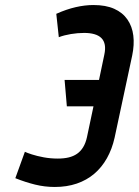

<svg xmlns="http://www.w3.org/2000/svg" viewBox="-20 -732 552 764"><path d="M214 -584Q235 -592 262 -596.5Q289 -601 315 -601Q338 -601 355.5 -596Q373 -591 383.5 -580.5Q394 -570 397 -553.5Q400 -537 395 -514L374 -414H237L246 -309H352L326 -186Q321 -163 311 -146.5Q301 -130 286.5 -120Q272 -110 253 -105.5Q234 -101 210 -101Q181 -101 154 -106Q127 -111 107 -117.5Q87 -124 79 -128L41 -23Q81 -7 119.5 2.5Q158 12 198 12Q246 12 285.5 -1.5Q325 -15 355 -40.5Q385 -66 405.5 -102.5Q426 -139 436 -184L506 -511Q515 -554 510.5 -590.5Q506 -627 487 -654.5Q468 -682 434.5 -697Q401 -712 352 -712Q318 -712 281 -703.5Q244 -695 204 -677Z"/></svg>

Font: Advent Pro
Style: Bold Italic
Weight: 700
Italic angle: -12°
Designer: VivaRado, Andreas Kalpakidis
Foundry: VivaRado, Andreas Kalpakidis
Version: Version 3.000